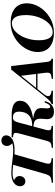

<svg xmlns="http://www.w3.org/2000/svg" viewBox="984 -1782 812 2821"><g transform="rotate(-90 1390.5 -372.0)"><path d="M812 -688Q812 -635 755 -597Q697 -564 587 -564Q571 -564 533 -566L404 -116Q395 -86 395 -67Q395 -42 414 -32Q433 -22 479 -20L475 0Q411 -3 290 -3Q171 -3 114 0L118 -20Q161 -22 184 -30Q207 -38 220 -57.5Q233 -77 245 -116L379 -585Q303 -594 260 -594Q186 -594 152 -571Q179 -563 196.5 -541.5Q214 -520 214 -490Q214 -455 192 -430.5Q170 -406 136 -406Q103 -406 83.5 -429Q64 -452 64 -484Q64 -512 79.5 -538.5Q95 -565 128 -584Q177 -612 260 -612Q316 -612 432 -598Q474 -593 517 -588.5Q560 -584 594 -584Q660 -584 696 -599Q679 -612 667.5 -632.5Q656 -653 656 -678Q656 -712 677 -735Q698 -758 735 -758Q770 -758 791 -737.5Q812 -717 812 -688Z M1293 -121H1316L1312 -108Q1293 -46 1255 -16Q1217 14 1160 14Q1101 14 1074.5 -15Q1048 -44 1050 -91L1055 -162Q1056 -170 1056 -185Q1056 -235 1033.5 -258.5Q1011 -282 952 -286H941L893 -106Q886 -81 886 -61Q886 -41 900.5 -31.5Q915 -22 952 -20L948 0Q888 -3 791 -3Q681 -3 628 0L632 -20Q668 -22 686 -28Q704 -34 714.5 -51Q725 -68 735 -106L841 -502Q849 -538 849 -547Q849 -567 834 -576.5Q819 -586 782 -588L787 -608Q838 -605 939 -605L1041 -606Q1066 -607 1107 -607Q1320 -607 1320 -485Q1320 -408 1250 -357.5Q1180 -307 1057 -292L1062 -291Q1145 -279 1180.5 -250Q1216 -221 1212 -158L1209 -105Q1208 -98 1208 -85Q1208 -41 1232 -41Q1263 -41 1288 -107ZM999 -502 947 -306H964Q1059 -306 1109.5 -356.5Q1160 -407 1160 -498Q1160 -543 1139.5 -565.5Q1119 -588 1075 -588Q1043 -588 1027.5 -570Q1012 -552 999 -502Z M1941 -20 1936 0Q1885 -3 1791 -3Q1689 -3 1641 0L1646 -20Q1693 -22 1713 -35Q1733 -48 1733 -84Q1733 -97 1732 -104L1717 -228H1493L1419 -136Q1388 -97 1388 -71Q1388 -29 1468 -20L1466 0Q1400 -3 1344 -3Q1300 -3 1270 0L1273 -20Q1300 -30 1324.5 -54Q1349 -78 1389 -129L1779 -615L1805 -614L1830 -615L1892 -84Q1896 -51 1910 -36Q1924 -21 1941 -20ZM1714 -248 1687 -469 1509 -248Z M2036 -227Q2036 -318 2091.5 -410Q2147 -502 2246.5 -562Q2346 -622 2470 -622Q2599 -622 2675.5 -561Q2752 -500 2752 -381Q2752 -290 2696.5 -198Q2641 -106 2541.5 -46Q2442 14 2318 14Q2189 14 2112.5 -47Q2036 -108 2036 -227ZM2209 -213Q2209 -105 2240.5 -54.5Q2272 -4 2327 -4Q2398 -4 2455.5 -61Q2513 -118 2546 -208.5Q2579 -299 2579 -395Q2579 -503 2547.5 -553.5Q2516 -604 2461 -604Q2390 -604 2332.5 -547Q2275 -490 2242 -399.5Q2209 -309 2209 -213Z"/></g></svg>

Font: Playfair Display SC
Style: Bold Italic
Weight: 700
Italic angle: -14°
Designer: Claus Eggers Sørensen
Foundry: Claus Eggers Sørensen
Version: Version 1.200; ttfautohint (v1.6)